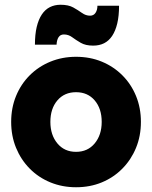

<svg xmlns="http://www.w3.org/2000/svg" viewBox="-20 -772 640 808"><path d="M300 16Q300 16 300 16Q300 16 300 16Q242 16 192 -4.5Q142 -25 105 -62.5Q68 -100 47.5 -150Q27 -200 27 -259Q27 -318 47.5 -368Q68 -418 105 -455Q142 -492 192 -512.5Q242 -533 300 -533Q359 -533 408.5 -512.5Q458 -492 495 -455Q532 -418 552.5 -368Q573 -318 573 -259Q573 -200 552.5 -150Q532 -100 495 -62.5Q458 -25 408.5 -4.5Q359 16 300 16ZM300 -133Q300 -133 300 -133Q300 -133 300 -133Q349 -133 378.5 -168.5Q408 -204 408 -259Q408 -315 378.5 -349.5Q349 -384 300 -384Q251 -384 221.5 -349.5Q192 -315 192 -259Q192 -204 221.5 -168.5Q251 -133 300 -133ZM390 -748Q413 -748 436 -748Q459 -748 481 -748Q481 -705 473.5 -673.5Q466 -642 452 -621Q438 -600 418 -590Q398 -580 372 -580Q340 -580 319.5 -592Q299 -604 283.5 -615.5Q268 -627 249 -627Q234 -627 226.5 -615.5Q219 -604 218 -584Q196 -584 173 -584Q150 -584 127 -584Q127 -627 134.5 -658.5Q142 -690 156 -711Q170 -732 190 -742Q210 -752 235 -752Q268 -752 288.5 -740.5Q309 -729 325 -717.5Q341 -706 359 -706Q374 -706 382 -718Q390 -730 390 -748Z"/></svg>

Font: Tilt Warp
Style: Regular
Weight: 400
Designer: Andy Clymer
Foundry: Andy Clymer
Version: Version 1.000